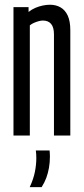

<svg xmlns="http://www.w3.org/2000/svg" viewBox="-20 -566 349 802"><path d="M36.3 0V-536.2H99.3V-516.1Q112.7 -526.8 127.8 -533.2Q142.8 -539.6 158.5 -542.9Q174.3 -546.2 188.8 -546.2Q213.8 -546.2 232.9 -535.2Q252.1 -524.2 262.9 -500.9Q273.7 -477.6 273.7 -439.8V0H205.4V-422.8Q205.4 -451.7 193.6 -465.9Q181.9 -480.2 158.9 -480.2Q151 -480.2 141.1 -477.4Q131.2 -474.7 121.5 -470.4Q111.7 -466.2 104.6 -460V0ZM104.1 215.7Q119.7 182.4 125.7 152.2Q131.7 122 131.7 94.5Q131.7 86.5 131.2 78Q130.7 69.5 129.7 62.5H187.1Q187.8 68.1 188.1 74.6Q188.5 81 188.5 88.3Q188.5 112.4 184.6 134.7Q180.7 157 173.4 176.8Q166 196.7 153.9 215.7Z"/></svg>

Font: Georama ExtraCondensed Thin
Style: Regular
Weight: 100
Width: 2
Designer: Jean-Baptiste Levee
Foundry: Production Type
Version: Version 1.001